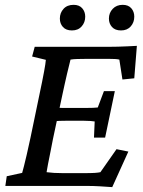

<svg xmlns="http://www.w3.org/2000/svg" viewBox="-20 -766 591 791"><path d="M442.4 4.9Q418 2.9 390.6 1.5Q363.3 0 340.8 0H2L7.8 -40L71.3 -53.7Q74.2 -63.5 78.6 -81.1Q83 -98.6 89.8 -127.4Q96.7 -156.2 105.5 -198.2L141.6 -372.1Q155.3 -436.5 161.6 -471.2Q168 -505.9 168.9 -519.5L112.3 -533.2L123 -573.2H431.6Q447.3 -573.2 466.3 -573.7Q485.4 -574.2 505.9 -575.2Q526.4 -576.2 543.9 -577.1L533.2 -443.4L484.4 -438.5L471.7 -520.5Q462.9 -522.5 453.1 -522.9Q443.4 -523.4 432.6 -523.4H331.1Q312.5 -523.4 297.9 -522.9Q283.2 -522.5 270.5 -520.5Q269.5 -516.6 265.6 -500.5Q261.7 -484.4 256.3 -462.4Q251 -440.4 246.1 -417.5Q241.2 -394.5 237.3 -377L198.2 -193.4Q194.3 -172.9 188.5 -143.6Q182.6 -114.3 177.7 -89.4Q172.9 -64.5 171.9 -56.6Q187.5 -54.7 202.6 -53.7Q217.8 -52.7 239.3 -52.7H324.2Q356.4 -52.7 370.6 -53.7Q384.8 -54.7 393.6 -56.6L460 -151.4L508.8 -141.6ZM367.2 -199.2 370.1 -265.6Q364.3 -266.6 352.5 -267.6Q340.8 -268.6 323.2 -268.6H256.8Q243.2 -268.6 227.5 -268.1Q211.9 -267.6 197.3 -266.6L210 -322.3Q223.6 -321.3 238.3 -321.3Q252.9 -321.3 266.6 -321.3H334Q350.6 -321.3 363.3 -321.8Q376 -322.3 382.8 -323.2L408.2 -390.6H453.1L413.1 -199.2ZM276.4 -640.6Q252 -640.6 239.3 -654.8Q226.6 -668.9 226.6 -689.5Q226.6 -712.9 241.7 -729.5Q256.8 -746.1 283.2 -746.1Q306.6 -746.1 318.8 -731.9Q331.1 -717.8 331.1 -697.3Q331.1 -673.8 316.4 -657.2Q301.8 -640.6 276.4 -640.6ZM478.5 -640.6Q454.1 -640.6 441.4 -654.8Q428.7 -668.9 428.7 -689.5Q428.7 -712.9 444.3 -729.5Q460 -746.1 485.4 -746.1Q508.8 -746.1 521 -731.9Q533.2 -717.8 533.2 -697.3Q533.2 -673.8 518.6 -657.2Q503.9 -640.6 478.5 -640.6Z"/></svg>

Font: Crimson Pro Medium
Style: Italic
Weight: 500
Italic angle: -12°
Designer: Jacques Le Bailly
Foundry: Baron von Fonthausen
Version: Version 1.003